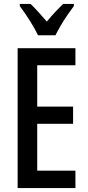

<svg xmlns="http://www.w3.org/2000/svg" viewBox="-20 -960 449 980"><path d="M365 0H70V-714H365V-627H170V-416H353V-328H170V-89H365ZM174 -780Q159 -812 132.5 -854Q106 -896 81 -929V-940H136Q154 -923 175.5 -899Q197 -875 219 -850Q243 -879 260.5 -897.5Q278 -916 302 -940H357V-929Q342 -909 324 -883Q306 -857 290 -829.5Q274 -802 263 -780Z"/></svg>

Font: Noto Sans Ethiopic ExtraCondensed Medium
Style: Regular
Weight: 500
Width: 2
Designer: Monotype Design Team
Foundry: Monotype Imaging Inc.
Version: Version 2.102; ttfautohint (v1.8.4.7-5d5b)